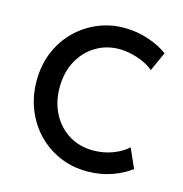

<svg xmlns="http://www.w3.org/2000/svg" viewBox="-85 -604 656 689"><g transform="rotate(15 243.0 -260.0)"><path d="M296.9 5.9Q242.2 5.9 195.3 -14.4Q148.4 -34.7 113.3 -71Q78.1 -107.4 58.6 -156.2Q39.1 -205.1 39.1 -261.7Q39.1 -320.3 59.3 -368.9Q79.6 -417.5 115.2 -452.6Q150.9 -487.8 197 -507.1Q243.2 -526.4 294.9 -526.4Q340.3 -526.4 383.1 -512.5Q425.8 -498.5 457 -475.6L424.8 -404.3Q410.2 -417.5 388.7 -427.2Q367.2 -437 343 -442.6Q318.8 -448.2 296.9 -448.2Q250 -448.2 210.9 -425Q171.9 -401.9 148.4 -359.4Q125 -316.9 125 -259.8Q125 -206.1 147.2 -163.6Q169.4 -121.1 208.7 -96.7Q248 -72.3 298.8 -72.3Q338.4 -72.3 372.3 -85.4Q406.2 -98.6 426.8 -118.2L459 -45.9Q430.7 -23.9 388.7 -9Q346.7 5.9 296.9 5.9Z"/></g></svg>

Font: Reddit Sans
Style: Regular
Weight: 400
Designer: Stephen Hutchings
Foundry: Reddit
Version: Version 1.014